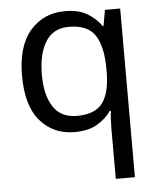

<svg xmlns="http://www.w3.org/2000/svg" viewBox="-55 -593 724 880"><g transform="rotate(-5 307.5 -153.0)"><path d="M442 11Q442 -7 443 -31Q444 -55 447 -72H441Q418 -38 377.5 -14Q337 10 273 10Q176 10 115.5 -59.5Q55 -129 55 -267Q55 -405 116.5 -475.5Q178 -546 276 -546Q339 -546 379 -522Q419 -498 443 -463H447L460 -536H530V240H442ZM290 -63Q373 -63 407.5 -108.5Q442 -154 443 -248V-266Q443 -368 409 -420.5Q375 -473 288 -473Q216 -473 181 -416.5Q146 -360 146 -265Q146 -170 181.5 -116.5Q217 -63 290 -63Z"/></g></svg>

Font: Noto Sans Nushu
Style: Regular
Weight: 400
Designer: Lisa Huang
Foundry: Lisa Huang
Version: Version 1.003; ttfautohint (v1.8.4.7-5d5b)